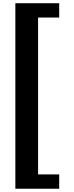

<svg xmlns="http://www.w3.org/2000/svg" viewBox="-20 -902 451 1172"><path d="M73.7 250V-882.3H341.3V-794.9H212.4V162.6H341.3V250Z"/></svg>

Font: Now
Style: Bold
Weight: 700
Designer: Alfredo Marco Pradil
Foundry: Alfredo Marco Pradil
Version: Version 1.002;PS 001.002;hotconv 1.0.88;makeotf.lib2.5.64775